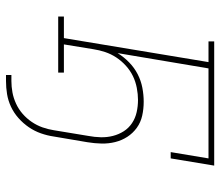

<svg xmlns="http://www.w3.org/2000/svg" viewBox="-67 -493 734 640"><g transform="rotate(90 300.0 -173.0)"><path d="M230 174V156H250Q269 156 288 152.5Q307 149 325.5 140.5Q344 132 359.5 118.5Q375 105 386.5 88Q398 71 404.5 52.5Q411 34 414 15L433 -100Q437 -121 437.5 -142Q438 -163 433 -182.5Q428 -202 417.5 -218.5Q407 -235 390.5 -246Q374 -257 354 -261.5Q334 -266 313 -266Q294 -266 273 -262Q252 -258 233.5 -249Q215 -240 199 -225.5Q183 -211 171.5 -193.5Q160 -176 153.5 -156.5Q147 -137 144 -117L128 -19H222V0H35V-19H107L187 -501H118V-520H532L508 -375H487L508 -501H208L157 -198Q170 -219 188 -236.5Q206 -254 227.5 -265Q249 -276 272.5 -280.5Q296 -285 319 -285Q343 -285 365.5 -280Q388 -275 406 -262Q424 -249 436 -230.5Q448 -212 453.5 -190Q459 -168 458.5 -144.5Q458 -121 454 -97L435 15Q432 36 424.5 57.5Q417 79 404 98Q391 117 373.5 132.5Q356 148 335.5 157.5Q315 167 293.5 170.5Q272 174 250 174Z"/></g></svg>

Font: Iosevka Etoile Thin
Style: Italic
Weight: 100
Italic angle: -9°
Designer: Belleve Invis
Foundry: Belleve Invis
Version: Version 22.1.2; ttfautohint (v1.8.4)